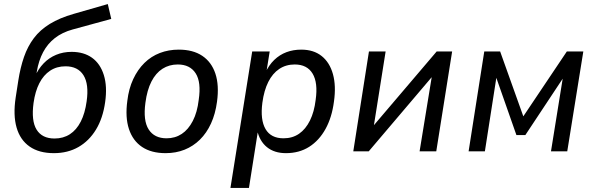

<svg xmlns="http://www.w3.org/2000/svg" viewBox="-20 -744 2927 944"><path d="M245 9Q172 9 125.5 -23.5Q79 -56 61.5 -117Q44 -178 57 -264L70 -348Q80 -412 98 -464Q116 -516 146.5 -556.5Q177 -597 225 -626.5Q273 -656 343 -676L510 -724L527 -651L337 -599Q286 -585 250 -557Q214 -529 192 -487.5Q170 -446 161 -392L157 -366H151Q168 -405 194.5 -432.5Q221 -460 256 -474.5Q291 -489 332 -489Q392 -489 432.5 -460Q473 -431 490.5 -375Q508 -319 497 -242Q486 -163 452 -107Q418 -51 365.5 -21Q313 9 245 9ZM248 -63Q291 -63 323.5 -84Q356 -105 377 -146Q398 -187 406 -246Q418 -330 390.5 -374Q363 -418 302 -418Q259 -418 226.5 -396.5Q194 -375 173.5 -335Q153 -295 145 -238Q133 -150 160 -106.5Q187 -63 248 -63Z M794 9Q724 9 678.5 -21.5Q633 -52 614 -109.5Q595 -167 606 -248Q613 -308 635 -355Q657 -402 690 -434.5Q723 -467 766 -483.5Q809 -500 859 -500Q929 -500 974.5 -469.5Q1020 -439 1039 -382Q1058 -325 1047 -244Q1039 -184 1017.5 -137Q996 -90 963 -57.5Q930 -25 887.5 -8Q845 9 794 9ZM799 -64Q841 -64 873.5 -85.5Q906 -107 928 -149.5Q950 -192 957 -253Q970 -340 942 -383.5Q914 -427 854 -427Q812 -427 779 -406Q746 -385 724.5 -343Q703 -301 695 -239Q683 -151 711 -107.5Q739 -64 799 -64Z M1113 180 1220 -491H1306L1289 -385H1284Q1302 -424 1328.5 -449.5Q1355 -475 1388.5 -487.5Q1422 -500 1461 -500Q1522 -500 1561.5 -468.5Q1601 -437 1617 -379.5Q1633 -322 1622 -245Q1612 -167 1580.5 -110Q1549 -53 1500 -22Q1451 9 1386 9Q1329 9 1292.5 -20.5Q1256 -50 1244 -105H1249L1204 180ZM1374 -64Q1418 -64 1450.5 -86.5Q1483 -109 1504 -151.5Q1525 -194 1532 -253Q1544 -337 1517 -382Q1490 -427 1429 -427Q1386 -427 1353 -405Q1320 -383 1299 -341Q1278 -299 1270 -239Q1259 -155 1285.5 -109.5Q1312 -64 1374 -64Z M1717 0 1794 -491H1876L1813 -94H1789L2127 -491H2203L2125 0H2043L2108 -398H2131L1793 0Z M2284 0 2361 -491H2439L2553 -172L2767 -491H2848L2769 0H2689L2751 -385H2765L2563 -80H2519L2412 -385H2424L2364 0Z"/></svg>

Font: Nunito Sans 10pt SemiCondensed Medium
Style: Italic
Weight: 500
Width: 4
Italic angle: -9°
Designer: Vernon Adams
Foundry: Vernon Adams
Version: Version 3.101;gftools[0.9.27]